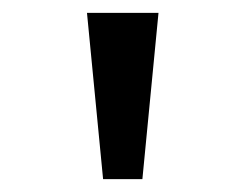

<svg xmlns="http://www.w3.org/2000/svg" viewBox="-20 -749 366 298"><path d="M140 -471 115 -729H226L201 -471Z"/></svg>

Font: lhindi25
Style: Book
Weight: 400
Designer: Jelle Bosma - Monotype Design Team
Foundry: Monotype Imaging Inc.
Version: Version 2.003